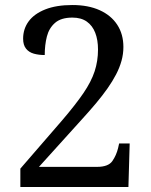

<svg xmlns="http://www.w3.org/2000/svg" viewBox="-20 -744 599 764"><path d="M61 0V-73L228 -266Q281 -328 312 -373.5Q343 -419 356.5 -460Q370 -501 370 -547Q370 -585 359 -613.5Q348 -642 325.5 -658Q303 -674 268 -674Q223 -674 199 -653Q175 -632 166.5 -598.5Q158 -565 158 -525Q134 -525 114.5 -530.5Q95 -536 83.5 -550.5Q72 -565 72 -590Q72 -629 94 -659Q116 -689 160 -706.5Q204 -724 268 -724Q331 -724 376.5 -703.5Q422 -683 446.5 -645.5Q471 -608 471 -557Q471 -529 463.5 -502Q456 -475 442 -448Q428 -421 408 -392.5Q388 -364 362 -333Q336 -302 304 -267L135 -80H366Q411 -80 427 -103Q443 -126 450 -155L454 -173H496L491 0Z"/></svg>

Font: Noto Serif Myanmar
Style: Regular
Weight: 400
Designer: Ben Mitchell and the Monotype Design Team
Foundry: Monotype Imaging Inc.
Version: Version 2.106